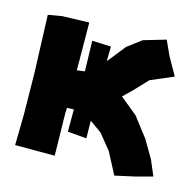

<svg xmlns="http://www.w3.org/2000/svg" viewBox="-83 -593 703 691"><g transform="rotate(15 268.5 -247.5)"><path d="M19.5 -483.4 27.3 -269.5 29.3 -114.3 27.3 0H99.6H174.8L171.9 -158.2L172.9 -177.7L198.2 -178.7V-95.7L268.6 -89.8L267.6 -155.3L312.5 -123L358.4 -66.4L400.4 13.7L471.7 -2L537.1 -19.5L512.7 -77.1L473.6 -143.6L418 -215.8L353.5 -268.6L385.7 -299.8L433.6 -350.6L518.6 -386.7L480.5 -454.1L456.1 -507.8L373 -483.4L321.3 -444.3L276.4 -387.7L267.6 -377L268.6 -431.6L198.2 -434.6L201.2 -321.3L171.9 -317.4V-353.5L170.9 -495.1L72.3 -492.2Z"/></g></svg>

Font: MaokenAssortedSans-TC
Style: Regular
Weight: 500
Version: Version 0.83